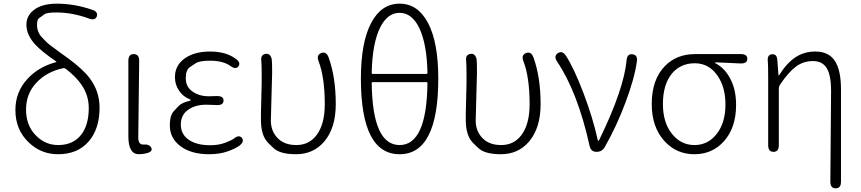

<svg xmlns="http://www.w3.org/2000/svg" viewBox="-20 -828 4697 1047"><path d="M296 13Q204 13 137 -51Q64 -120 64 -228Q64 -326 129 -397Q189 -463 285 -489Q290 -490 286 -493Q209 -546 174 -583Q124 -637 124 -693Q124 -742 164 -773Q208 -808 290 -808Q385 -808 482 -775Q516 -764 508 -739Q499 -714 465 -727Q374 -760 288 -760Q235 -760 222 -750Q207 -739 192 -728Q182 -721 182 -692Q182 -652 209 -624Q221 -611 234 -598Q246 -586 318 -534L346 -514Q431 -452 468 -403Q523 -331 523 -241Q523 -125 463 -56Q403 13 296 13ZM297 -37Q380 -37 424 -95Q464 -148 464 -239Q464 -308 425 -365Q396 -408 341 -451Q333 -458 323 -456Q233 -436 177.5 -376Q122 -316 122 -230.5Q122 -145 174 -91Q226 -37 297 -37Z M778 8Q758 13 737 13Q680 13 680 -85V-497Q680 -533 709 -533Q739 -533 739 -497L734 -78Q734 -37 764 -40Q796 -42 805 -22Q815 -1 778 8Z M1120 13Q1023 13 964.5 -30.5Q906 -74 906 -145Q906 -200 929 -223Q941 -236 953 -249Q971 -268 1013 -278Q1020 -280 1020 -282.5Q1020 -285 1012 -288Q979 -301 956.5 -333.5Q934 -366 934 -407Q934 -474 991 -512Q1043 -547 1125 -547Q1213 -547 1266 -507Q1295 -486 1280 -466Q1266 -447 1237 -468Q1197 -497 1126 -497Q1068 -497 1047 -483Q1032 -473 1017 -463Q993 -448 993 -402Q993 -356 1027 -331Q1064 -303 1119 -303Q1137 -303 1155 -304H1163Q1199 -305 1199 -280Q1199 -254 1163 -255L1139 -256Q1121 -257 1103 -257Q1045 -257 1005.5 -229Q966 -201 966 -148.5Q966 -96 1009 -66Q1052 -36 1127 -36Q1173 -36 1209 -50Q1245 -64 1255 -72Q1283 -95 1299 -76Q1314 -56 1286 -34Q1265 -18 1221.5 -2.5Q1178 13 1120 13Z M1594 13Q1505 13 1470 -22Q1457 -35 1444 -47Q1403 -87 1403 -173Q1403 -191 1403 -209L1407 -377Q1407 -395 1407 -413Q1407 -479 1405 -494Q1400 -529 1427 -534Q1455 -539 1462 -504Q1464 -495 1464 -430Q1464 -412 1463 -394L1458 -207Q1457 -189 1457 -171Q1457 -109 1499 -70Q1535 -37 1596 -37Q1665 -37 1706 -91Q1751 -150 1751 -260Q1751 -407 1717 -495Q1704 -528 1732 -539Q1759 -549 1772 -515Q1811 -407 1811 -260Q1811 -130 1748 -56Q1689 13 1594 13Z M1948 -400Q1948 -596 2003.5 -702Q2059 -808 2159 -808Q2259 -808 2314.5 -702Q2370 -596 2370 -400Q2370 13 2159 13Q1948 13 1948 -400ZM2311 -375Q2311 -380 2306 -380H2012Q2007 -380 2007 -375Q2011 -37 2159 -37Q2307 -37 2311 -375ZM2007 -430Q2007 -425 2012 -425H2306Q2311 -425 2311 -430Q2308 -589 2266 -676Q2226 -758 2159 -758Q2092 -758 2052 -676Q2010 -589 2007 -430Z M2711 13Q2622 13 2587 -22Q2574 -35 2561 -47Q2520 -87 2520 -173Q2520 -191 2520 -209L2524 -377Q2524 -395 2524 -413Q2524 -479 2522 -494Q2517 -529 2544 -534Q2572 -539 2579 -504Q2581 -495 2581 -430Q2581 -412 2580 -394L2575 -207Q2574 -189 2574 -171Q2574 -109 2616 -70Q2652 -37 2713 -37Q2782 -37 2823 -91Q2868 -150 2868 -260Q2868 -407 2834 -495Q2821 -528 2849 -539Q2876 -549 2889 -515Q2928 -407 2928 -260Q2928 -130 2865 -56Q2806 13 2711 13Z M3233 0Q3202 0 3195 -33Q3130 -326 3018 -492Q2998 -522 3022 -538Q3046 -554 3066 -524Q3110 -457 3163 -317Q3213 -185 3239 -67Q3240 -60 3242.5 -60Q3245 -60 3249 -68Q3382 -341 3397 -500Q3400 -536 3429 -532Q3458 -529 3453 -493Q3440 -399 3390 -267Q3344 -143 3278 -26Q3263 0 3233 0Z M3604 -58Q3534 -134 3534 -261Q3534 -394 3606 -468Q3670 -533 3770 -533H4020Q4056 -533 4055 -507Q4055 -481 4019 -482L3884 -488Q3879 -488 3879 -486Q3879 -484 3887 -480Q3934 -454 3964 -395.5Q3994 -337 3994 -256Q3994 -131 3927 -57Q3864 13 3766.5 13Q3669 13 3604 -58ZM3936 -259Q3936 -352 3893 -415Q3846 -483 3769 -483Q3692 -483 3645 -428Q3595 -368 3595 -261Q3595 -160 3644 -98.5Q3693 -37 3767 -37Q3841 -37 3888.5 -98Q3936 -159 3936 -259Z M4537 199Q4508 199 4508 163L4512 -333Q4512 -417 4488.5 -456Q4465 -495 4413 -495Q4361 -495 4320.5 -465Q4280 -435 4234 -367Q4227 -356 4227 -343V-36Q4227 0 4198 0Q4169 0 4169 -36V-395Q4169 -479 4167 -494Q4163 -530 4190 -532Q4217 -535 4219 -499L4225 -418Q4225 -413 4228 -417Q4270 -484 4317.5 -515.5Q4365 -547 4426 -547Q4499 -547 4532.5 -496Q4566 -445 4566 -341V163Q4566 199 4537 199Z"/></svg>

Font: Resource Han Rounded CN Light
Style: Regular
Weight: 300
Designer: Cyano Hao (round all glyphs); Ryoko NISHIZUKA 西塚涼子 (kana, bopomofo & ideographs); Paul D. Hunt (Latin, Greek & Cyrillic)
Foundry: Cyano Hao
Version: 0.990